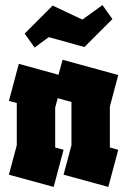

<svg xmlns="http://www.w3.org/2000/svg" viewBox="-20 -735 500 755"><path d="M191 0 15 -48 46 -164V-330L15 -338L54 -484L210 -441L226 -500L445 -440L412 -316V-155L445 -146L406 0L230 -48L261 -164V-334L207 -349L197 -312V-155L230 -146ZM116 -548 77 -603 187 -713 304 -658 383 -715 422 -660 312 -550 172 -589Z"/></svg>

Font: Blaka
Style: Regular
Weight: 400
Designer: Mohamed Gaber
Foundry: Kief Type Foundry
Version: Version 1.003; ttfautohint (v1.8.4.7-5d5b)